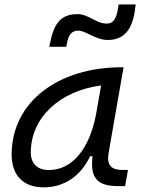

<svg xmlns="http://www.w3.org/2000/svg" viewBox="-20 -821 626 852"><path d="M173.3 10.3C265.1 10.3 338.4 -39.6 379.9 -127.9H390.6C379.4 -32.2 410.2 4.9 504.4 4.9H535.2L547.9 -66.9H522.9C469.2 -66.9 452.6 -92.3 462.4 -145L528.3 -522.5H519C240.7 -522.5 31.7 -370.1 31.7 -135.3C31.7 -43 83 10.3 173.3 10.3ZM197.3 -66.4C146.5 -66.4 116.7 -94.7 116.7 -144C116.7 -299.8 246.1 -418 428.7 -441.9L407.2 -319.3C378.4 -157.7 297.9 -66.4 197.3 -66.4ZM198.7 -613.3H273.9L277.8 -632.8C284.7 -667 298.8 -685.1 327.6 -685.1C360.4 -685.1 404.3 -643.6 458.5 -643.6C530.3 -643.6 568.4 -689.9 579.6 -782.2L582 -801.3H506.3L502.4 -777.3C496.1 -737.3 481 -716.3 454.6 -716.3C405.8 -716.3 373 -758.3 324.2 -758.3C246.6 -758.3 218.8 -713.4 201.7 -627.9Z"/></svg>

Font: Cascadia Code PL SemiLight
Style: Italic
Weight: 350
Italic angle: -10°
Monospace: yes
Designer: Aaron Bell
Foundry: Saja Typeworks
Version: Version 2404.023